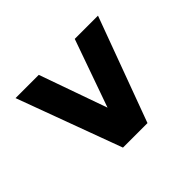

<svg xmlns="http://www.w3.org/2000/svg" viewBox="-122 -777 853 853"><g transform="rotate(45 304.5 -350.0)"><path d="M551 -427V-273L58 -91V-237L377 -350L58 -463V-609Z"/></g></svg>

Font: Montserrat Alternates ExtraBold
Style: Regular
Weight: 800
Designer: Julieta Ulanovsky
Foundry: Julieta Ulanovsky
Version: Version 7.200